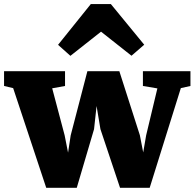

<svg xmlns="http://www.w3.org/2000/svg" viewBox="-43 -899 940 927"><path d="M237.3 -682.6 395.5 -879.4H492.2L653.3 -683.1L591.8 -629.9L444.8 -746.1L296.9 -629.4ZM20.5 -473.6 -23.4 -483.9V-555.2H271V-483.9L209 -472.7L269 -246.1L285.6 -162.1L298.3 -245.6L378.9 -555.2H533.2L632.3 -246.1L648.4 -163.1L662.6 -245.6L716.8 -472.2L647 -483.9V-555.2H876.5V-483.9L830.1 -473.6L679.7 7.8H536.6L441.9 -275.4L423.3 -387.2L411.1 -275.4L327.6 7.8H180.2Z"/></svg>

Font: Merriweather UltraBold
Style: Regular
Weight: 900
Designer: Eben Sorkin ( sorkintype@gmail.com )
Foundry: Eben Sorkin
Version: Version 1.570; ttfautohint (v1.3) -l 8 -r 32 -G 0 -x 0 -H 60